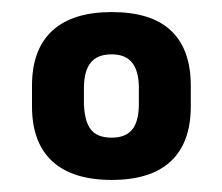

<svg xmlns="http://www.w3.org/2000/svg" viewBox="-20 -623 368 318"><path d="M33 -481V-447Q33 -387 66.5 -356Q100 -325 165 -325Q230 -325 263 -356Q296 -387 296 -447V-481Q296 -541 263.5 -572Q231 -603 165 -603Q100 -603 66.5 -572Q33 -541 33 -481ZM119 -451V-477Q119 -505 130 -519Q141 -533 165 -533Q188 -533 199 -519Q210 -505 210 -477V-451Q210 -422 199 -408.5Q188 -395 165 -395Q141 -395 130.5 -408.5Q120 -422 119 -451Z"/></svg>

Font: Beiruti
Style: Bold
Weight: 700
Designer: Arlette Boutros
Foundry: Boutros
Version: Version 1.41